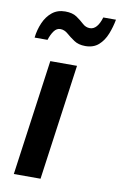

<svg xmlns="http://www.w3.org/2000/svg" viewBox="-85 -787 527 835"><g transform="rotate(10 179.0 -369.0)"><path d="M37 0 108 -511H226L155 0ZM23 -600Q27 -635 40.5 -666Q54 -697 77.5 -716Q101 -735 135 -735Q167 -735 186 -722Q205 -709 219.5 -695.5Q234 -682 252 -682Q269 -682 281.5 -696.5Q294 -711 302 -738H358Q352 -705 339.5 -673.5Q327 -642 304.5 -622Q282 -602 246 -602Q216 -602 196 -615.5Q176 -629 160.5 -642.5Q145 -656 127 -656Q111 -656 99.5 -640.5Q88 -625 80 -600Z"/></g></svg>

Font: Chivo Medium
Style: Italic
Weight: 500
Italic angle: -8.05°
Designer: Hector Gatti
Foundry: Omnibus-Type
Version: Version 2.002